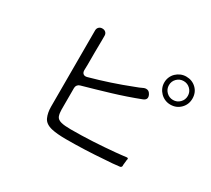

<svg xmlns="http://www.w3.org/2000/svg" viewBox="-131 -953 1262 1146"><g transform="rotate(30 500.0 -379.5)"><path d="M859 -528Q839 -528 821.5 -535.5Q804 -543 790.5 -556.5Q777 -570 769.5 -587.5Q762 -605 762 -625Q762 -645 769.5 -662.5Q777 -680 790.5 -693Q804 -706 821.5 -713.5Q839 -721 859 -721Q900 -721 928 -694Q956 -667 956 -625Q956 -584 928 -556Q900 -528 859 -528ZM424 -38Q360 -38 322 -47Q277 -58 263 -89Q249 -120 249 -162V-687Q249 -701 258 -710Q267 -719 281 -719H282Q296 -719 305 -710.5Q314 -702 314 -688V-656L313 -575V-489L312 -450Q312 -433 322 -425.5Q332 -418 349 -423Q418 -442 486 -464.5Q554 -487 620 -513Q634 -518 647.5 -523.5Q661 -529 673 -535Q681 -538 688 -538Q707 -538 716 -521L718 -518Q734 -487 703 -474Q612 -439 520.5 -411.5Q429 -384 336 -358Q325 -355 318.5 -346.5Q312 -338 312 -327V-178Q312 -153 318.5 -134.5Q325 -116 352 -109Q375 -103 419 -103Q494 -103 569.5 -107Q645 -111 720 -118Q740 -120 758.5 -122Q777 -124 793 -126Q803 -126 801 -117L799 -108V-105L796 -78V-68Q794 -59 785 -57Q740 -51 680 -48Q616 -43 552 -40.5Q488 -38 424 -38ZM859 -560Q886 -560 905 -579Q924 -598 924 -625Q924 -652 905 -671Q886 -690 859 -690Q832 -690 813 -671Q794 -652 794 -625Q794 -598 813 -579Q832 -560 859 -560Z"/></g></svg>

Font: Higure Gothic
Style: Regular
Weight: 400
Designer: Yoshimichi Ohira
Foundry: Positype
Version: Version 1.000